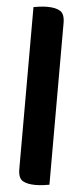

<svg xmlns="http://www.w3.org/2000/svg" viewBox="-59 -715 398 924"><g transform="rotate(5 140.5 -253.5)"><path d="M216 169Q206 171 187 173.5Q168 176 149 176Q109 176 87 163Q65 150 65 106V-676Q75 -678 94 -680.5Q113 -683 132 -683Q172 -683 194 -669.5Q216 -656 216 -612Z"/></g></svg>

Font: Baloo 2 Latin ExtraBold
Style: Regular
Weight: 400
Designer: Sarang Kulkarni and Ek Type
Foundry: Ek Type
Version: Version 1.001